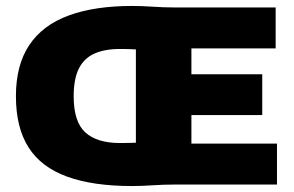

<svg xmlns="http://www.w3.org/2000/svg" viewBox="-20 -620 987 645"><path d="M424 5Q292 5 205 -26.8Q118 -58.5 75.8 -125Q33.5 -191.5 33.5 -297Q33.5 -401.5 78.5 -468.8Q123.5 -536 210.8 -568Q298 -600 424 -600Q457 -600 493.2 -597.5Q529.5 -595 564 -595H906V-457.5H623V-137.5H910.5V0H564Q529 0 492 2.5Q455 5 424 5ZM383.5 -139.5Q394.5 -139.5 408.2 -139.8Q422 -140 436.5 -140.5V-454Q422.5 -455 409.2 -455.2Q396 -455.5 383.5 -455.5Q332 -455.5 297.2 -440Q262.5 -424.5 245 -389.8Q227.5 -355 227.5 -296.5Q227.5 -210.5 266.8 -175Q306 -139.5 383.5 -139.5ZM547.5 -233.5V-370.5H861V-233.5Z"/></svg>

Font: Encode Sans SC ExtraBold
Style: Regular
Weight: 800
Version: Version 3.002